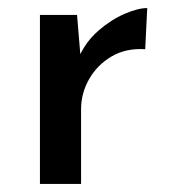

<svg xmlns="http://www.w3.org/2000/svg" viewBox="-20 -456 423 476"><path d="M171 -419 181 -299 176 -315Q193 -353 224 -380Q255 -407 288.5 -421.5Q322 -436 345 -436L340 -334Q292 -337 256.5 -316Q221 -295 201 -260Q181 -225 181 -185V0H79V-419Z"/></svg>

Font: Josefin Sans Medium
Style: Regular
Weight: 500
Designer: Santiago Orozco
Foundry: Typemade
Version: Version 2.001